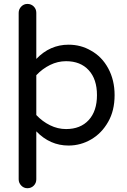

<svg xmlns="http://www.w3.org/2000/svg" viewBox="-20 -739 656 989"><path d="M76.2 184.6V-672.9Q76.2 -691.4 89.4 -705.1Q102.5 -718.8 121.1 -718.8Q140.6 -718.8 153.8 -705.6Q167 -692.4 167 -672.9V-435.5Q237.3 -508.8 333 -508.8Q396.5 -508.8 448.2 -478.5Q504.9 -447.3 537.6 -386.7Q570.3 -326.2 570.3 -249Q570.3 -168.9 537.1 -111.3Q503.9 -52.7 449.7 -21Q395.5 10.7 333 10.7Q237.3 10.7 167 -62.5V184.6Q167 204.1 153.8 217.3Q140.6 230.5 121.1 230.5Q102.5 230.5 89.4 216.8Q76.2 203.1 76.2 184.6ZM479.5 -249Q479.5 -331.1 437 -377.4Q394.5 -423.8 320.3 -423.8Q277.3 -423.8 237.8 -404.3Q198.2 -384.8 167 -351.6V-146.5Q198.2 -113.3 237.8 -93.8Q277.3 -74.2 320.3 -74.2Q394.5 -74.2 437 -120.6Q479.5 -167 479.5 -249Z"/></svg>

Font: KTXP_ComRound
Style: Medium
Weight: 500
Version: Version 1.01;May 16, 2022;FontCreator 13.0.0.2683 64-bit